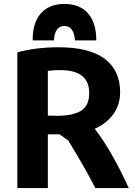

<svg xmlns="http://www.w3.org/2000/svg" viewBox="-20 -947 685 975"><path d="M590 -478Q590 -414 554.5 -366Q519 -318 461 -293Q543 -189 634 8H464Q416 -87 327 -233Q320 -238 305 -249Q290 -260 282 -265H223V8H68V-681Q162 -707 278 -707Q433 -707 511.5 -648.5Q590 -590 590 -478ZM285 -591Q251 -591 223 -587V-360Q230 -360 246.5 -359.5Q263 -359 271 -359Q350 -359 391.5 -384.5Q433 -410 433 -475Q433 -591 285 -591ZM307 -927Q385 -927 427 -879Q469 -831 469 -742H361Q355 -815 307 -815Q258 -815 254 -742H146Q145 -831 187.5 -879Q230 -927 307 -927Z"/></svg>

Font: Repo
Style: Bold
Weight: 700
Designer: Stefan Peev
Foundry: Context Ltd
Version: Version 001.000